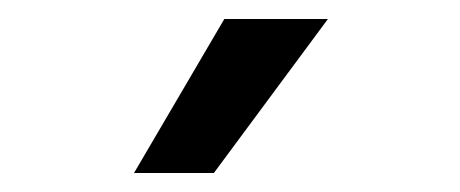

<svg xmlns="http://www.w3.org/2000/svg" viewBox="-20 -818 484 202"><path d="M205 -636H121L216 -798H325Z"/></svg>

Font: Hind Mysuru Medium
Style: Regular
Weight: 500
Designer: Manushi Parikh, Hitesh Malaviya
Foundry: Indian Type Foundry
Version: Version 0.703;PS 1.0;hotconv 1.0.86;makeotf.lib2.5.63406